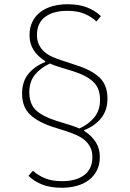

<svg xmlns="http://www.w3.org/2000/svg" viewBox="-20 -730 610 904"><path d="M451 -260Q451 -315 419 -345Q387 -375 323 -395L258 -415Q247 -418 236.5 -422Q226 -426 215 -431Q170 -410 144 -377.5Q118 -345 118 -296Q118 -240 150 -210.5Q182 -181 246 -161L311 -141Q322 -137 332.5 -133.5Q343 -130 354 -125Q399 -146 425 -178.5Q451 -211 451 -260ZM450 9Q450 45 436 72.5Q422 100 398 118Q374 136 341.5 145Q309 154 271 154Q217 154 179 139Q141 124 114 98L135 74Q158 95 191 109Q224 123 272 123Q339 123 377 94Q415 65 415 9Q415 -17 405.5 -36Q396 -55 380 -69Q364 -83 342 -93Q320 -103 296 -111L230 -132Q159 -155 121.5 -190.5Q84 -226 84 -290Q84 -345 113 -381.5Q142 -418 193 -438V-442Q158 -464 138.5 -494Q119 -524 119 -565Q119 -601 133 -628.5Q147 -656 171 -674Q195 -692 227.5 -701Q260 -710 298 -710Q352 -710 390 -695Q428 -680 455 -654L434 -629Q411 -651 378 -665Q345 -679 297 -679Q230 -679 192 -650Q154 -621 154 -565Q154 -539 163.5 -519.5Q173 -500 189 -486Q205 -472 227 -462Q249 -452 273 -445L339 -423Q410 -401 448 -365.5Q486 -330 486 -266Q486 -211 456.5 -174Q427 -137 376 -117V-114Q411 -92 430.5 -61.5Q450 -31 450 9Z"/></svg>

Font: IBM Plex Sans Arabic ExtraLight
Style: Regular
Weight: 200
Designer: Mike Abbink, Paul van der Laan, Pieter van Rosmalen, Wael Morcos, Khajak Apelian
Foundry: Bold Monday
Version: Version 1.1